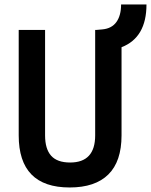

<svg xmlns="http://www.w3.org/2000/svg" viewBox="-20 -827 674 857"><path d="M291 9.8Q63.5 9.8 63.5 -222.7V-693.4H181.2V-222.7Q181.2 -162.1 208.3 -131.8Q235.4 -101.6 293 -101.6Q404.8 -101.6 404.8 -222.7V-693.4H410.2L437 -695.8Q479 -699.7 499.8 -729Q520.5 -758.3 520.5 -807.1H633.8Q633.8 -659.2 522.5 -616.2V-222.7Q522.5 -106.4 463.6 -48.3Q404.8 9.8 291 9.8Z"/></svg>

Font: Cascadia Mono NF SemiBold
Style: Regular
Weight: 600
Monospace: yes
Designer: Aaron Bell
Foundry: Saja Typeworks
Version: Version 2404.023; ttfautohint (v1.8.4)